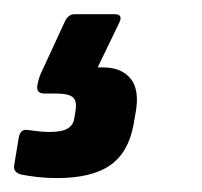

<svg xmlns="http://www.w3.org/2000/svg" viewBox="-47 -59 291 276"><path d="M34.5 197Q20.4 197 7.2 195.5Q-6 194 -16 192Q-28 189 -26.7 179.3L-20 138.4Q-17.6 126.7 -8.3 127.7Q-1.3 128.7 7.4 129.7Q16 130.7 24 130.7Q41.7 130.7 50.2 125.8Q58.7 120.8 60 109.8L61.7 99.5Q63.7 85.2 57.2 80.4Q50.7 75.5 34.7 75.5H17.4Q11.1 75.5 8.4 72.7Q5.7 69.9 6.7 63.8Q7.7 58.2 9.1 53.7Q10.4 49.2 12.4 45.2L45.7 -26.9Q50.8 -38.6 60.1 -38.6H117.7Q130.1 -38.6 124.7 -26.9L93.4 37.9H101Q127.7 37.9 140.8 54.1Q153.8 70.2 148.1 102.2L145.1 119.3Q138.1 159.6 111.7 178.3Q85.3 197 34.5 197Z"/></svg>

Font: Sofia Sans Hairline
Style: Italic
Weight: 1
Italic angle: -9°
Designer: Botio Nikoltchev, Ani Petrova
Foundry: lettersoup
Version: Version 4.102